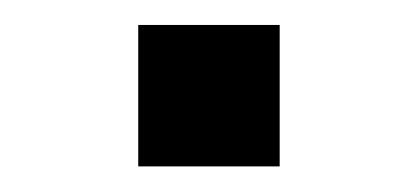

<svg xmlns="http://www.w3.org/2000/svg" viewBox="-20 -130 326 150"><path d="M198.5 0V-110.5H88V0Z"/></svg>

Font: Manrope SemiBold
Style: Regular
Weight: 600
Designer: Mikhail Sharanda
Foundry: Mikhail Sharanda
Version: Version 4.505